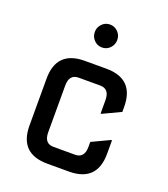

<svg xmlns="http://www.w3.org/2000/svg" viewBox="-137 -845 825 942"><g transform="rotate(20 276.0 -373.5)"><path d="M219.7 0Q73.2 0 73.2 -146.5V-390.6Q73.2 -537.1 219.7 -537.1H332Q478.5 -537.1 478.5 -390.6V-364.7L385.7 -320.8H380.9V-390.6Q380.9 -449.2 332 -449.2H219.7Q170.9 -449.2 170.9 -390.6V-146.5Q170.9 -87.9 219.7 -87.9H332Q380.9 -87.9 380.9 -146.5V-172.4L473.6 -216.3H478.5V-146.5Q478.5 0 332 0ZM234.4 -645Q217.3 -662.6 217.3 -687.3Q217.3 -711.9 234.4 -729.5Q251.5 -747.1 275.9 -747.1Q300.3 -747.1 317.4 -729.5Q334.5 -711.9 334.5 -687.3Q334.5 -662.6 317.4 -645Q300.3 -627.4 275.9 -627.4Q251.5 -627.4 234.4 -645Z"/></g></svg>

Font: Nova Square
Style: Book
Weight: 400
Version: Version 2.000